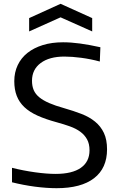

<svg xmlns="http://www.w3.org/2000/svg" viewBox="-20 -977 620 1008"><path d="M277 11Q252 11 223 9Q194 7 163.5 3Q133 -1 102 -7Q71 -13 43 -20V-96Q103 -81 164 -72.5Q225 -64 272 -64Q359 -64 404.5 -96Q450 -128 450 -188Q450 -222 437 -245.5Q424 -269 401.5 -285.5Q379 -302 347 -313.5Q315 -325 278 -335Q219 -351 177 -370Q135 -389 108 -414.5Q81 -440 68 -473.5Q55 -507 55 -551Q55 -597 73 -635Q91 -673 124.5 -699.5Q158 -726 205 -740.5Q252 -755 311 -755Q353 -755 400.5 -748.5Q448 -742 507 -729L504 -654Q456 -667 407 -673.5Q358 -680 318 -680Q239 -680 193.5 -646Q148 -612 148 -553Q148 -525 157 -504Q166 -483 186 -466.5Q206 -450 238 -436Q270 -422 317 -409Q366 -395 407.5 -379Q449 -363 479 -338.5Q509 -314 525.5 -279Q542 -244 542 -193Q542 -94 474 -41.5Q406 11 277 11ZM133 -882 298 -957 464 -882V-812L298 -886L133 -812Z"/></svg>

Font: Encode Sans
Style: Regular
Weight: 400
Designer: Pablo Impallari, Andres Torresi
Foundry: Pablo Impallari, Andres Torresi
Version: Version 1.000; ttfautohint (v1.00) -l 8 -r 50 -G 200 -x 14 -